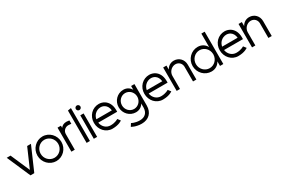

<svg xmlns="http://www.w3.org/2000/svg" viewBox="133 -2349 6044 4119"><g transform="rotate(-30 3154.5 -289.5)"><path d="M300 -107 94 -580H0L253 1H347L600 -580H506Z M890 -512C1010 -512 1107 -412 1107 -289C1107 -166 1010 -67 890 -67C770 -67 673 -166 673 -289C673 -412 770 -512 890 -512ZM890 -594C726 -594 593 -457 593 -289C593 -121 726 15 890 15C1054 15 1187 -121 1187 -289C1187 -457 1054 -594 890 -594Z M1351 -541V-595H1267V0H1351L1352 -386C1352 -463 1414 -525 1491 -525C1517 -525 1565 -519 1565 -519V-602C1565 -602 1516 -610 1491 -610C1428 -610 1381 -583 1351 -541Z M1726 -815 1644 -801V0H1726Z M1904 -580H1822V1H1904ZM1863 -801C1832 -801 1806 -775 1806 -744C1806 -713 1832 -687 1863 -687C1894 -687 1920 -713 1920 -744C1920 -775 1894 -801 1863 -801Z M2462 -334H2078C2086 -378 2106 -419 2137 -451C2177 -491 2230 -513 2283 -513C2318 -513 2352 -503 2381 -484C2424 -456 2454 -406 2462 -334ZM2079 -508C2024 -451 1994 -373 1994 -292C1994 -122 2117 15 2281 15C2445 15 2521 -49 2521 -49L2469 -116C2469 -116 2401 -67 2281 -67C2174 -67 2094 -146 2077 -251H2546V-301C2544 -426 2493 -507 2426 -552C2384 -580 2334 -594 2284 -594C2210 -594 2134 -565 2079 -508Z M3081 -333V-300C3073 -200 2992 -120 2892 -120C2787 -120 2703 -208 2703 -316C2703 -424 2787 -513 2892 -513C2992 -513 3073 -433 3081 -333ZM2878 236C3050 236 3163 129 3163 -52V-580H3081V-486C3043 -552 2979 -594 2892 -594C2742 -594 2621 -470 2621 -316C2621 -162 2742 -38 2892 -38C2979 -38 3043 -80 3081 -146V-43C3077 84 3001 154 2878 154C2758 154 2681 107 2681 107L2637 176C2637 176 2731 236 2878 236Z M3711 -334H3327C3335 -378 3355 -419 3386 -451C3426 -491 3479 -513 3532 -513C3567 -513 3601 -503 3630 -484C3673 -456 3703 -406 3711 -334ZM3328 -508C3273 -451 3243 -373 3243 -292C3243 -122 3366 15 3530 15C3694 15 3770 -49 3770 -49L3718 -116C3718 -116 3650 -67 3530 -67C3423 -67 3343 -146 3326 -251H3795V-301C3793 -426 3742 -507 3675 -552C3633 -580 3583 -594 3533 -594C3459 -594 3383 -565 3328 -508Z M3957 -480V-580H3875V0H3957V-329C3957 -353 3963 -377 3973 -399C4002 -463 4066 -509 4136 -509C4216 -509 4276 -449 4280 -370V0H4363V-368C4364 -495 4270 -594 4144 -594C4059 -594 3995 -549 3957 -480Z M4948 -296V-281C4944 -162 4851 -67 4734 -67C4615 -67 4519 -167 4519 -289C4519 -411 4615 -511 4734 -511C4851 -511 4944 -415 4948 -296ZM4948 -466C4906 -543 4834 -593 4734 -593C4570 -593 4437 -457 4437 -289C4437 -121 4570 15 4734 15C4834 15 4906 -35 4948 -112V1H5030V-800H4948Z M5578 -334H5194C5202 -378 5222 -419 5253 -451C5293 -491 5346 -513 5399 -513C5434 -513 5468 -503 5497 -484C5540 -456 5570 -406 5578 -334ZM5195 -508C5140 -451 5110 -373 5110 -292C5110 -122 5233 15 5397 15C5561 15 5637 -49 5637 -49L5585 -116C5585 -116 5517 -67 5397 -67C5290 -67 5210 -146 5193 -251H5662V-301C5660 -426 5609 -507 5542 -552C5500 -580 5450 -594 5400 -594C5326 -594 5250 -565 5195 -508Z M5824 -480V-580H5742V0H5824V-329C5824 -353 5830 -377 5840 -399C5869 -463 5933 -509 6003 -509C6083 -509 6143 -449 6147 -370V0H6230V-368C6231 -495 6137 -594 6011 -594C5926 -594 5862 -549 5824 -480Z"/></g></svg>

Font: MintSans
Style: Regular
Weight: 400
Version: Version 2.0